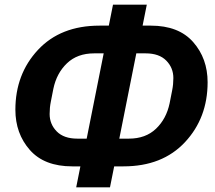

<svg xmlns="http://www.w3.org/2000/svg" viewBox="-20 -760 923 824"><path d="M307 44 325 -46H290Q170 -46 108 -116.5Q46 -187 46 -289Q46 -442 143 -546Q240 -650 407 -650H447L465 -740H610L592 -650H627Q747 -650 809 -579.5Q871 -509 871 -407Q871 -254 774 -150Q677 -46 510 -46H470L452 44ZM312 -165H352L425 -531H384Q312 -531 267.5 -488.5Q223 -446 209 -379L198 -323Q193 -298 193 -271Q193 -227 223.5 -196Q254 -165 312 -165ZM492 -165H533Q605 -165 649.5 -207.5Q694 -250 708 -317L719 -373Q724 -398 724 -425Q724 -469 693.5 -500Q663 -531 605 -531H565Z"/></svg>

Font: Aneliza
Style: Bold Italic
Weight: 700
Italic angle: -11.31°
Designer: Mike Abbink, Paul van der Laan, Pieter van Rosmalen
Foundry: Bold Monday
Version: Version 3.0